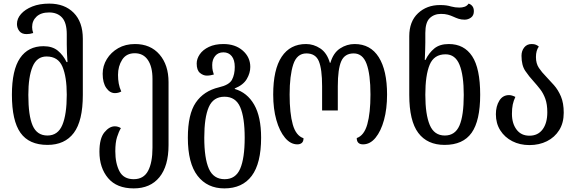

<svg xmlns="http://www.w3.org/2000/svg" viewBox="-20 -792 3190 1064"><path d="M243 11Q141 11 93.5 -56Q46 -123 46 -267Q46 -404 91 -470Q136 -536 221 -536Q270 -536 300 -511.5Q330 -487 349 -448H354Q352 -472 351 -499Q350 -526 350 -545V-602Q350 -666 324 -694.5Q298 -723 252 -723Q207 -723 182.5 -700Q158 -677 158 -642Q158 -626 164 -609Q146 -603 127 -603Q100 -603 87 -620Q74 -637 74 -659Q74 -689 96.5 -714.5Q119 -740 159 -756Q199 -772 253 -772Q338 -772 388.5 -721Q439 -670 439 -577V-266Q439 -122 389 -55.5Q339 11 243 11ZM243 -41Q301 -41 325.5 -99.5Q350 -158 350 -267Q350 -366 326 -422.5Q302 -479 238 -479Q184 -479 160.5 -422.5Q137 -366 137 -266Q137 -151 161 -96Q185 -41 243 -41Z M721 252Q627 252 579 195Q531 138 531 49Q531 -25 558.5 -58.5Q586 -92 616 -92Q634 -92 650 -82Q638 -62 628.5 -32Q619 -2 619 46Q619 113 642 157Q665 201 721 201Q776 201 800.5 155Q825 109 825 27V-355Q825 -422 799.5 -459.5Q774 -497 727 -497Q680 -497 657 -461Q634 -425 634 -377Q634 -352 638 -329.5Q642 -307 652 -285Q636 -276 617 -276Q589 -276 569 -304.5Q549 -333 549 -383Q549 -427 572 -464.5Q595 -502 635 -525Q675 -548 728 -548Q814 -548 864 -490Q914 -432 914 -337V12Q914 128 863.5 190Q813 252 721 252Z M1223 252Q1129 252 1075 182.5Q1021 113 1021 -29Q1021 -159 1065 -223.5Q1109 -288 1193 -308Q1250 -321 1265.5 -350Q1281 -379 1281 -421Q1281 -460 1264 -481Q1247 -502 1218 -502Q1189 -502 1172.5 -482Q1156 -462 1156 -432Q1156 -412 1159 -400Q1162 -388 1165 -379Q1157 -377 1147.5 -375Q1138 -373 1126 -373Q1106 -373 1088 -388Q1070 -403 1070 -440Q1070 -466 1087 -491Q1104 -516 1137.5 -532Q1171 -548 1218 -548Q1284 -548 1325.5 -511.5Q1367 -475 1367 -421Q1367 -387 1347.5 -354Q1328 -321 1281 -302V-299Q1350 -279 1388.5 -212Q1427 -145 1427 -29Q1427 113 1375 182.5Q1323 252 1223 252ZM1225 201Q1286 201 1311 143Q1336 85 1336 -29Q1336 -141 1311 -198.5Q1286 -256 1224 -256Q1162 -256 1137 -198.5Q1112 -141 1112 -29Q1112 85 1137.5 143Q1163 201 1225 201Z M1628 8Q1590 8 1559.5 -28.5Q1529 -65 1511.5 -127Q1494 -189 1494 -268Q1494 -407 1541 -477.5Q1588 -548 1676 -548Q1718 -548 1755 -523.5Q1792 -499 1808 -444H1811Q1827 -499 1864.5 -523.5Q1902 -548 1945 -548Q2033 -548 2079 -475Q2125 -402 2125 -268Q2125 -189 2108 -127Q2091 -65 2061 -28.5Q2031 8 1992 8Q1957 8 1957 -27Q1998 -41 2015.5 -103.5Q2033 -166 2033 -268Q2033 -380 2011.5 -438Q1990 -496 1940 -496Q1890 -496 1871 -452.5Q1852 -409 1852 -314V-180H1765V-314Q1765 -409 1747 -452.5Q1729 -496 1678 -496Q1625 -496 1605 -434.5Q1585 -373 1585 -268Q1585 -164 1602.5 -102Q1620 -40 1662 -26Q1662 -8 1652.5 0Q1643 8 1628 8Z M2444 11Q2348 11 2298 -55.5Q2248 -122 2248 -266V-591Q2248 -673 2296.5 -718.5Q2345 -764 2418 -764Q2439 -764 2453 -762Q2467 -760 2480 -756Q2502 -750 2526 -750Q2541 -750 2554.5 -754.5Q2568 -759 2577 -772Q2590 -768 2598 -757.5Q2606 -747 2606 -730Q2606 -706 2590 -694.5Q2574 -683 2555 -683Q2536 -683 2521 -688Q2506 -693 2491 -700Q2478 -706 2462 -710.5Q2446 -715 2424 -715Q2386 -715 2361.5 -691.5Q2337 -668 2337 -609V-557Q2337 -538 2336 -511Q2335 -484 2334 -460H2338Q2357 -499 2387 -523.5Q2417 -548 2467 -548Q2552 -548 2596.5 -480.5Q2641 -413 2641 -267Q2641 -123 2593.5 -56Q2546 11 2444 11ZM2445 -41Q2502 -41 2526 -96Q2550 -151 2550 -266Q2550 -375 2526.5 -433Q2503 -491 2449 -491Q2385 -491 2361 -433Q2337 -375 2337 -267Q2337 -158 2361.5 -99.5Q2386 -41 2445 -41Z M2914 12Q2861 12 2819 -9.5Q2777 -31 2752.5 -69.5Q2728 -108 2728 -159Q2728 -203 2747 -234Q2766 -265 2801 -265Q2816 -265 2836 -255Q2826 -234 2821.5 -212.5Q2817 -191 2817 -161Q2817 -108 2842.5 -74Q2868 -40 2914 -40Q2961 -40 2987 -75Q3013 -110 3013 -170Q3013 -214 3002 -244.5Q2991 -275 2973.5 -297.5Q2956 -320 2938 -340Q2912 -368 2891 -399Q2870 -430 2870 -483Q2870 -510 2885 -529Q2900 -548 2926 -548Q2941 -548 2950 -544Q2959 -540 2966 -534Q2950 -512 2950 -476Q2950 -440 2966.5 -415.5Q2983 -391 3005 -369Q3027 -346 3050 -320Q3073 -294 3088.5 -257.5Q3104 -221 3104 -167Q3104 -111 3079 -71Q3054 -31 3011 -9.5Q2968 12 2914 12Z"/></svg>

Font: Noto Serif Georgian Condensed
Style: Regular
Weight: 400
Width: 3
Designer: Monotype Design Team, Akaki Razmadze
Foundry: Google LLC
Version: Version 2.003; ttfautohint (v1.8.4.7-5d5b)